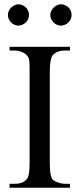

<svg xmlns="http://www.w3.org/2000/svg" viewBox="-20 -882 373 902"><path d="M24.9 0V-18.6H48.8Q69.3 -18.6 83.5 -24.2Q97.7 -29.8 107.4 -42.5Q119.1 -56.2 119.1 -117.7V-545.4Q119.1 -562.5 118.9 -574.5Q118.7 -586.4 117.7 -595Q116.7 -603.5 114.5 -609.4Q112.3 -615.2 108.4 -619.6Q99.1 -631.3 82.5 -637.9Q65.9 -644.5 48.8 -644.5H24.9V-662.1H308.6V-644.5H284.7Q245.6 -644.5 226.1 -620.6Q220.7 -612.3 217.3 -593.8Q213.9 -575.2 213.9 -545.4V-117.7Q213.9 -85.4 216.8 -67.9Q219.7 -50.3 225.1 -41.5Q227.5 -37.6 233.9 -33.4Q240.2 -29.3 248.8 -26.1Q257.3 -22.9 266.6 -20.8Q275.9 -18.6 284.7 -18.6H308.6V0ZM116.2 -812Q116.2 -801.8 112.3 -792.7Q108.4 -783.7 101.3 -776.9Q94.2 -770 85.2 -765.9Q76.2 -761.7 65.9 -761.7Q56.2 -761.7 47.4 -765.9Q38.6 -770 31.7 -777.1Q24.9 -784.2 21 -793.2Q17.1 -802.2 17.1 -812Q17.1 -821.3 21.2 -830.3Q25.4 -839.4 32.2 -846.2Q39.1 -853 47.9 -857.4Q56.6 -861.8 65.9 -861.8Q76.2 -861.8 85.2 -857.9Q94.2 -854 101.3 -847.2Q108.4 -840.3 112.3 -831.3Q116.2 -822.3 116.2 -812ZM316.4 -812Q316.4 -801.8 312.5 -792.7Q308.6 -783.7 301.5 -776.9Q294.4 -770 285.4 -765.9Q276.4 -761.7 266.1 -761.7Q255.9 -761.7 246.8 -765.9Q237.8 -770 231 -777.1Q224.1 -784.2 220.2 -793.2Q216.3 -802.2 216.3 -812Q216.3 -821.3 220.7 -830.3Q225.1 -839.4 231.9 -846.2Q238.8 -853 247.8 -857.4Q256.8 -861.8 266.1 -861.8Q276.4 -861.8 285.4 -857.9Q294.4 -854 301.5 -847.2Q308.6 -840.3 312.5 -831.3Q316.4 -822.3 316.4 -812Z"/></svg>

Font: Doulos SIL
Style: Regular
Weight: 400
Designer: Walt Agee, Victor Gaultney, Peter Martin, Debbi Hosken
Foundry: SIL International
Version: Version 4.110; 2011; Maintenance release